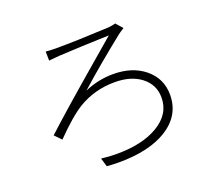

<svg xmlns="http://www.w3.org/2000/svg" viewBox="-125 -904 1251 1107"><g transform="rotate(-20 500.0 -350.0)"><path d="M126 -245Q233 -345 510 -582Q596 -656 622 -678Q433 -672 312 -665Q297 -664 267 -661Q255 -660 249 -659L248 -715Q275 -712 309 -712Q432 -712 635 -722Q638 -722 645 -723Q671 -727 680 -730L716 -689Q710 -686 690 -672Q682 -666 679 -664Q512 -531 392 -423Q477 -460 568 -460Q685 -460 760 -399Q837 -336 837 -236Q837 -109 721 -37Q611 30 428 30Q391 30 353 27L337 -26Q386 -20 433 -20Q589 -20 685 -77Q785 -136 785 -238Q785 -316 723.5 -364.5Q662 -413 561 -413Q437 -413 336 -352Q269 -311 165 -205Z"/></g></svg>

Font: Source Han Sans Light
Style: Regular
Weight: 300
Designer: Ryoko NISHIZUKA Ë•øÂ°öÊ∂ºÂ≠ê (kana & ideographs); Paul D. Hunt (Latin, Greek & Cyrillic); Wenlong ZHANG Âº†ÊñáÈæô (bopom
Foundry: Adobe Systems Incorporated
Version: Version 1.004;PS 1.004;hotconv 1.0.82;makeotf.lib2.5.63406; 